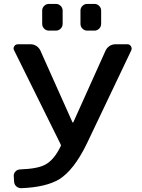

<svg xmlns="http://www.w3.org/2000/svg" viewBox="-20 -982 733 989"><path d="M138.7 -753.9Q154.3 -753.9 167.5 -745.1Q180.7 -736.3 187.5 -722.7L353.5 -351.6Q354.5 -350.6 355.5 -350.6Q356.4 -350.6 357.4 -351.6L524.4 -722.7Q531.2 -736.3 544.4 -745.1Q557.6 -753.9 574.2 -753.9H636.7Q648.4 -753.9 654.3 -744.1Q658.2 -738.3 658.2 -732.4Q658.2 -727.5 656.2 -722.7L426.8 -241.2Q361.3 -106.4 285.2 -58.6Q216.8 -17.6 89.8 -12.7Q89.8 -12.7 88.9 -12.7Q75.2 -12.7 64.5 -21.5Q53.7 -31.2 52.7 -45.9L50.8 -74.2Q49.8 -87.9 59.1 -98.1Q68.4 -108.4 83 -109.4Q172.9 -112.3 212.9 -133.8Q258.8 -158.2 293 -229.5Q294.9 -233.4 293 -237.3L52.7 -722.7Q49.8 -727.5 49.8 -732.4Q49.8 -738.3 53.7 -744.1Q59.6 -753.9 72.3 -753.9ZM232.4 -824.2Q217.8 -824.2 207.5 -834.5Q197.3 -844.7 197.3 -859.4V-927.7Q197.3 -941.4 207.5 -951.7Q217.8 -961.9 232.4 -961.9H267.6Q282.2 -961.9 292.5 -951.7Q302.7 -941.4 302.7 -927.7V-859.4Q302.7 -844.7 292.5 -834.5Q282.2 -824.2 267.6 -824.2ZM429.7 -824.2Q415 -824.2 404.8 -834.5Q394.5 -844.7 394.5 -859.4V-927.7Q394.5 -941.4 404.8 -951.7Q415 -961.9 429.7 -961.9H466.8Q480.5 -961.9 490.7 -951.7Q501 -941.4 501 -927.7V-859.4Q501 -844.7 490.7 -834.5Q480.5 -824.2 466.8 -824.2Z"/></svg>

Font: Gen Jyuu GothicL Medium
Style: Regular
Weight: 500
Designer: [Source Han Sans]
Ryoko NISHIZUKA  (kana & ideographs); Paul D. Hunt (Latin, Greek & Cyrillic); Wenlong ZHANG  (bopomofo
Version: Version 1.002.20150607